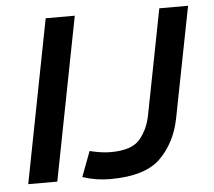

<svg xmlns="http://www.w3.org/2000/svg" viewBox="-50 -743 897 806"><g transform="rotate(-5 398.0 -340.0)"><path d="M37.5 0H160L293.8 -687.5H171.2ZM563.8 -245Q552.5 -186.2 518.1 -145Q483.8 -103.8 393.8 -103.8Q356.2 -103.8 306.2 -116.2L266.2 -10Q322.5 8.8 382.5 8.8Q530 8.8 595 -55.6Q660 -120 680 -221.2L771.2 -687.5H650Z"/></g></svg>

Font: Cambay
Style: Bold Italic
Weight: 700
Italic angle: -11°
Designer: Pooja Saxena
Foundry: Pooja Saxena
Version: Version 1.006;PS 001.006;hotconv 1.0.70;makeotf.lib2.5.58329